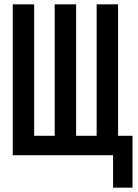

<svg xmlns="http://www.w3.org/2000/svg" viewBox="-20 -718 640 888"><path d="M503 150H593V-90H526V-698H427V-90H332V-698H233V-90H138V-698H39V0H503Z"/></svg>

Font: IBM Mono Medium
Style: Regular
Weight: 500
Monospace: yes
Designer: Mike Abbink, Paul van der Laan, Pieter van Rosmalen
Foundry: Bold Monday
Version: Version 2.3